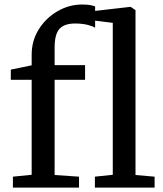

<svg xmlns="http://www.w3.org/2000/svg" viewBox="-20 -850 739 870"><path d="M123.5 -58V-488.5H29V-534.5L123.5 -554V-602.5Q123.5 -666 156 -717.5Q188.5 -769 240.8 -799.2Q293 -829.5 352 -829.5Q376 -829.5 389.5 -826.8Q403 -824 411 -821V-724Q402 -731 377.5 -737.2Q353 -743.5 320 -743.5Q272 -743.5 249.8 -719.5Q227.5 -695.5 227.5 -634.5V-555H365.5V-488.5H227.5V-57L338 -49.5V0H38.5V-49.5ZM491 -58V-746.5L410 -756.5V-800.5L571 -819H572L594 -804V-57L680.5 -49.5V0H410V-49.5Z"/></svg>

Font: Merriweather
Style: Regular
Weight: 400
Designer: Eben Sorkin
Foundry: Eben Sorkin
Version: Version 2.100; ttfautohint (v1.7.19-72a1) -l 8 -r 50 -G 200 